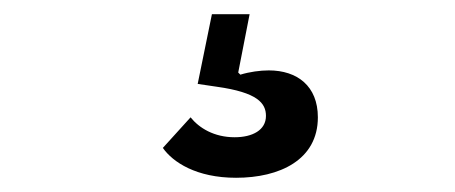

<svg xmlns="http://www.w3.org/2000/svg" viewBox="-20 -42 640 270"><path d="M312 208C373 208 427 183 427 123C427 79 398 57 358 57C346 57 331 59 318 63L315 60L331 -22H278L258 76L285 80C342 88 354 103 354 121C354 141 335 151 310 151C281 151 260 138 248 123L209 166C223 186 256 208 312 208Z"/></svg>

Font: IBM Plex Arabic Text
Style: Regular
Weight: 450
Designer: Mike Abbink, Paul van der Laan, Pieter van Rosmalen, Wael Morcos, Khajak Apelian
Foundry: Bold Monday
Version: Version 1.0